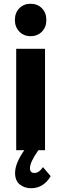

<svg xmlns="http://www.w3.org/2000/svg" viewBox="-20 -797 323 1019"><path d="M59 -691Q59 -729 82.5 -753Q106 -777 142 -777Q179 -777 202.5 -753Q226 -729 226 -691Q226 -653 202.5 -629Q179 -605 142 -605Q106 -605 82.5 -629.5Q59 -654 59 -691ZM60 121Q60 70 109 0H66V-538H219V0H184Q139 63 139 96Q139 121 163 121Q187 121 208 90L249 138Q211 202 145 202Q110 202 85 182Q60 162 60 121Z"/></svg>

Font: Trueno
Style: SBd
Weight: 600
Designer: Julieta Ulanovsky
Foundry: Julieta Ulanovsky
Version: Version 3.001b